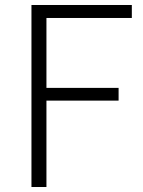

<svg xmlns="http://www.w3.org/2000/svg" viewBox="-20 -749 572 769"><path d="M106 0H166V-346H455V-397H166V-677H508V-729H106Z"/></svg>

Font: Noto Sans TC Light
Style: Regular
Weight: 300
Designer: Ryoko NISHIZUKA 西塚涼子 (kana, bopomofo & ideographs); Paul D. Hunt (Latin, Greek & Cyrillic); Sandoll Communications 산돌커뮤니
Foundry: Adobe
Version: Version 2.004;hotconv 1.0.118;makeotfexe 2.5.65603